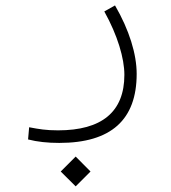

<svg xmlns="http://www.w3.org/2000/svg" viewBox="-20 -303 626 701"><path d="M196.3 218.8C386.2 218.8 479 133.8 479 -33.2C479 -105 452.1 -193.4 399.9 -283.2L360.8 -261.2C409.7 -173.3 434.1 -89.4 434.1 -29.8C434.1 106 351.1 172.9 191.9 172.9C147.9 172.9 122.6 168.5 86.4 161.6L82.5 206.1C116.2 214.8 153.8 218.8 196.3 218.8ZM256.3 377.4 310.5 323.2 256.3 268.6 201.7 323.2Z"/></svg>

Font: Cascadia Code PL ExtraLight
Style: Regular
Weight: 200
Monospace: yes
Designer: Aaron Bell
Foundry: Saja Typeworks
Version: Version 2404.023